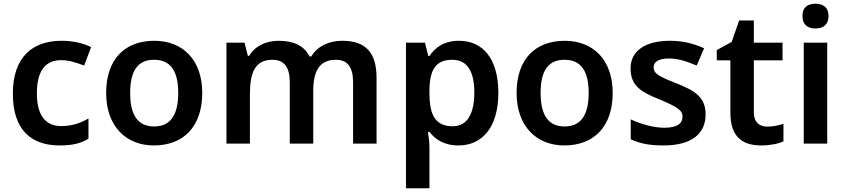

<svg xmlns="http://www.w3.org/2000/svg" viewBox="-20 -771 4542 1031"><path d="M300 10C370 10 413 -1 455 -26V-135C413 -110 368 -94 308 -94C224 -94 178 -153 178 -269C178 -388 221 -448 310 -448C348 -448 390 -435 432 -419L469 -518C432 -537 377 -552 310 -552C157 -552 49 -467 49 -268C49 -76 145 10 300 10Z M1066 -272C1066 -452 959 -552 809 -552C649 -552 550 -452 550 -272C550 -92 658 10 806 10C966 10 1066 -92 1066 -272ZM679 -272C679 -387 717 -450 807 -450C898 -450 937 -387 937 -272C937 -157 898 -92 808 -92C717 -92 679 -157 679 -272Z M1817 -552C1751 -552 1686 -526 1652 -468H1642C1613 -526 1557 -552 1476 -552C1413 -552 1351 -527 1318 -471H1311L1293 -542H1196V0H1322V-265C1322 -384 1351 -450 1443 -450C1507 -450 1536 -409 1536 -329V0H1662V-282C1662 -391 1696 -450 1784 -450C1847 -450 1876 -409 1876 -329V0H2002V-353C2002 -493 1940 -552 1817 -552Z M2445 -552C2363 -552 2316 -515 2286 -470H2280L2262 -542H2160V240H2286V20C2286 -6 2282 -38 2278 -63H2286C2315 -25 2362 10 2442 10C2569 10 2656 -87 2656 -272C2656 -457 2572 -552 2445 -552ZM2409 -450C2490 -450 2527 -386 2527 -274C2527 -162 2490 -93 2411 -93C2315 -93 2286 -157 2286 -273V-289C2288 -397 2320 -450 2409 -450Z M3270 -272C3270 -452 3163 -552 3013 -552C2853 -552 2754 -452 2754 -272C2754 -92 2862 10 3010 10C3170 10 3270 -92 3270 -272ZM2883 -272C2883 -387 2921 -450 3011 -450C3102 -450 3141 -387 3141 -272C3141 -157 3102 -92 3012 -92C2921 -92 2883 -157 2883 -272Z M3769 -157C3769 -250 3710 -285 3613 -323C3515 -362 3490 -376 3490 -410C3490 -440 3519 -457 3573 -457C3623 -457 3671 -440 3721 -419L3761 -512C3701 -539 3643 -552 3577 -552C3450 -552 3366 -501 3366 -404C3366 -313 3418 -278 3522 -237C3627 -193 3645 -176 3645 -144C3645 -108 3616 -85 3547 -85C3490 -85 3420 -105 3367 -130V-23C3417 0 3467 10 3543 10C3688 10 3769 -48 3769 -157Z M4100 -91C4058 -91 4028 -115 4028 -166V-447H4182V-542H4028V-661H3949L3909 -546L3829 -502V-447H3902V-165C3902 -28 3975 10 4068 10C4115 10 4160 1 4187 -12V-106C4162 -98 4131 -91 4100 -91Z M4359 -751C4320 -751 4289 -734 4289 -685C4289 -636 4320 -618 4359 -618C4397 -618 4429 -636 4429 -685C4429 -734 4397 -751 4359 -751ZM4422 -542H4296V0H4422Z"/></svg>

Font: Noto Sans Ol Chiki SemiBold
Style: Regular
Weight: 600
Designer: Monotype Design Team, Lewis McGuffie
Foundry: Monotype Imaging Inc.
Version: Version 2.003